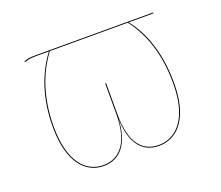

<svg xmlns="http://www.w3.org/2000/svg" viewBox="-94 -650 911 793"><g transform="rotate(-20 361.5 -254.0)"><path d="M645.6 -517.2H139.1C97.1 -517.2 92.6 -515.2 76.9 -508.9L78.4 -505.3C94.1 -511.4 107.2 -513.4 139.4 -513.4H186.2C130.9 -440.2 94.3 -341.2 94.3 -214.2C94.3 -52.8 162.8 9.1 237.9 9.1C306.4 9.1 355.6 -40 361.3 -152C364.7 -40 411.1 9.1 481.9 9.1C552.9 9.1 627.4 -47.4 627.4 -214.1C627.4 -341.2 594.1 -441 536.7 -513.4H645.6ZM623.3 -213.9C623.3 -49.6 550.8 5.2 481.8 5.2C411.9 5.2 363.3 -42.9 363.3 -173.3V-309.5L359.2 -309.1V-175.2C359.2 -43.1 304.2 5.2 237.7 5.2C165.9 5.2 98.4 -53.9 98.4 -214.1C98.4 -339.7 134.5 -439 190.3 -513.4H532.6C590.6 -439 623.3 -339.7 623.3 -213.9Z"/></g></svg>

Font: Fira Sans Four
Style: Regular
Weight: 100
Designer: Carrois Corporate & Edenspiekermann AG
Foundry: Carrois Corporate GbR & Edenspiekermann AG
Version: Version 4.203;PS 004.203;hotconv 1.0.88;makeotf.lib2.5.64775